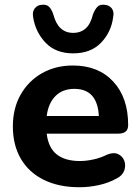

<svg xmlns="http://www.w3.org/2000/svg" viewBox="-20 -776 588 806"><path d="M287 -552Q214 -552 171.5 -596.5Q129 -641 119 -704Q115 -727 126 -741Q137 -755 156 -756Q176 -758 186.5 -747Q197 -736 204 -715Q224 -638 287 -638Q352 -638 370 -715Q378 -736 388.5 -747Q399 -758 418 -756Q438 -755 449 -741Q460 -727 455 -704Q447 -641 404 -596.5Q361 -552 287 -552ZM313 10Q227 10 164 -21Q101 -52 67.5 -109.5Q34 -167 34 -245Q34 -321 66.5 -378.5Q99 -436 156 -468.5Q213 -501 286 -501Q393 -501 455.5 -433.5Q518 -366 518 -251Q518 -215 477 -215H176Q183 -156 218 -128Q253 -100 316 -100Q341 -100 371.5 -106.5Q402 -113 430 -127Q457 -138 476 -129Q495 -120 502 -100.5Q509 -81 501.5 -60Q494 -39 470 -27Q436 -8 395 1Q354 10 313 10ZM176 -289H395Q389 -403 292 -403Q243 -403 213 -373Q183 -343 176 -289Z"/></svg>

Font: Chiron GoRound TC
Style: Bold
Weight: 700
Designer: Ryoko NISHIZUKA 西塚涼子 (kana, bopomofo & ideographs); Paul D. Hunt (Latin, Greek & Cyrillic); Sandoll Communications 산돌커뮤니
Foundry: Adobe
Version: Version 1.000;hotconv 1.1.1;makeotfexe 2.6.0